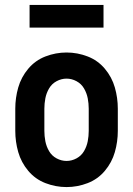

<svg xmlns="http://www.w3.org/2000/svg" viewBox="-20 -751 540 779"><path d="M100 -639V-731H400V-639ZM250 8Q206 8 164.5 -8Q123 -24 94.5 -58Q66 -92 54 -134Q42 -176 42 -220V-310Q42 -354 54 -396Q66 -438 94.5 -472Q123 -506 164.5 -522Q206 -538 250 -538Q294 -538 335.5 -522Q377 -506 405.5 -472Q434 -438 446 -396Q458 -354 458 -310V-220Q458 -176 446 -134Q434 -92 405.5 -58Q377 -24 335.5 -8Q294 8 250 8ZM250 -98Q271 -98 290.5 -108.5Q310 -119 321 -138Q332 -157 336 -178Q340 -199 340 -220V-310Q340 -331 336 -352Q332 -373 321 -392Q310 -411 290.5 -421.5Q271 -432 250 -432Q229 -432 209.5 -421.5Q190 -411 179 -392Q168 -373 164 -352Q160 -331 160 -310V-220Q160 -199 164 -178Q168 -157 179 -138Q190 -119 209.5 -108.5Q229 -98 250 -98Z"/></svg>

Font: Iosevka SS01
Style: Bold
Weight: 700
Monospace: yes
Designer: Belleve Invis
Foundry: Belleve Invis
Version: 2.3.3; ttfautohint (v1.8.3)